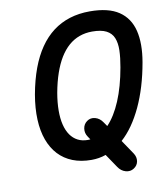

<svg xmlns="http://www.w3.org/2000/svg" viewBox="-107 -1016 1051 1216"><g transform="rotate(-10 418.5 -408.0)"><path d="M402 0Q334.5 0 281.5 -21Q228.5 -42 191.2 -82Q154 -122 133 -179.5Q112 -237 108.8 -310.2Q105.5 -383.5 120.5 -470.5Q137 -561.5 164.2 -634.8Q191.5 -708 229.5 -763Q267.5 -818 316.2 -854.8Q365 -891.5 424.2 -910Q483.5 -928.5 553.5 -928.5Q673 -928.5 739.8 -883.5Q806.5 -838.5 827 -754.5Q847.5 -670.5 827 -553Q813 -473 791.8 -403Q770.5 -333 742.8 -273.8Q715 -214.5 681.8 -167Q648.5 -119.5 610 -85L671.5 6Q688.5 31.5 684 58.5Q679.5 85.5 655 101Q631.5 116.5 602 108.2Q572.5 100 553.5 71L495 -15.5Q472.5 -7.5 449.2 -3.8Q426 0 402 0ZM261.5 -456Q251 -395 250.8 -344Q250.5 -293 260.2 -253Q270 -213 289.2 -185.2Q308.5 -157.5 336.5 -143Q364.5 -128.5 401 -128.5Q405 -128.5 409 -128.8Q413 -129 417 -129.5L403.5 -149.5Q386.5 -174.5 390.5 -203Q394.5 -231.5 417.5 -248Q441 -265 470.5 -257Q500 -249 519 -220L537 -194Q562 -220 584 -255.5Q606 -291 624.8 -335.5Q643.5 -380 658.2 -432.5Q673 -485 683.5 -545Q694.5 -606 695.8 -653.2Q697 -700.5 683.5 -733.2Q670 -766 637 -783Q604 -800 546 -800Q502 -800 464 -786.2Q426 -772.5 394.2 -744.8Q362.5 -717 337.2 -675.8Q312 -634.5 293 -579.5Q274 -524.5 261.5 -456Z"/></g></svg>

Font: Edu VIC WA NT Hand Pre
Style: Regular
Weight: 400
Designer: Tina and Corey Anderson, Eben Sorkin, Mirko Velimirovic
Foundry: Google for Education
Version: Version 1.000